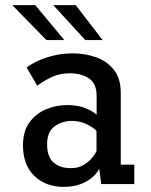

<svg xmlns="http://www.w3.org/2000/svg" viewBox="-20 -721 590 752"><path d="M230 11Q159 11 114.5 -32Q70 -75 70 -152Q70 -206.5 95 -241.2Q120 -276 159.8 -292.8Q199.5 -309.5 243.5 -309.5Q287.5 -309.5 317.8 -296Q348 -282.5 358.5 -271.5V-345Q358.5 -394.5 328 -414.2Q297.5 -434 254 -434Q210.5 -434 175.5 -415.8Q140.5 -397.5 126 -385L84.5 -456.5Q97.5 -467.5 124.2 -480.5Q151 -493.5 187.5 -502.8Q224 -512 265.5 -512Q312 -512 355 -497.2Q398 -482.5 425.5 -448.5Q453 -414.5 453 -356.5V-76H506V0H376.5L368.5 -60Q362 -45.5 344.5 -29Q327 -12.5 298.2 -0.8Q269.5 11 230 11ZM257.5 -62.5Q287 -62.5 307.8 -75Q328.5 -87.5 341 -103.2Q353.5 -119 358 -129V-207.5Q348.5 -220 321 -233.8Q293.5 -247.5 262 -247.5Q223.5 -247.5 194 -226.2Q164.5 -205 164.5 -155.5Q164.5 -107.5 189.2 -85Q214 -62.5 257.5 -62.5ZM314 -564 188.5 -701H276.5L382 -564ZM162 -564 28 -701H118L232 -564Z"/></svg>

Font: Trispace SemiCondensed
Style: Regular
Weight: 400
Width: 4
Designer: Tyler Finck
Foundry: Etcetera Type Company
Version: Version 1.210; ttfautohint (v1.8.3)